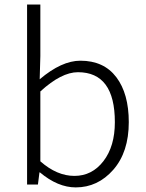

<svg xmlns="http://www.w3.org/2000/svg" viewBox="-20 -815 643 848"><path d="M314.5 12.7Q235.4 12.7 156.2 -53.7H154.3L147.5 0H99.6V-794.9H158.2V-567.4L155.3 -464.8Q252 -546.9 335 -546.9Q438.5 -546.9 493.7 -474.1Q548.8 -401.4 548.8 -275.4Q548.8 -143.6 480.5 -65.4Q412.1 12.7 314.5 12.7ZM308.6 -38.1Q386.7 -38.1 437 -103.5Q487.3 -168.9 487.3 -275.4Q487.3 -496.1 324.2 -496.1Q251 -496.1 158.2 -411.1V-102.5Q231.4 -38.1 308.6 -38.1Z"/></svg>

Font: Gen Shin Gothic Light
Style: Regular
Weight: 200
Designer: [Source Han Sans]
Ryoko NISHIZUKA  (kana & ideographs); Paul D. Hunt (Latin, Greek & Cyrillic); Wenlong ZHANG  (bopomofo
Version: Version 1.002.20150607